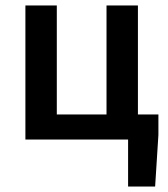

<svg xmlns="http://www.w3.org/2000/svg" viewBox="-20 -511 615 703"><path d="M73 0V-491H188V-92H370V-491H485V-92H560V-17L548 172H449V0Z"/></svg>

Font: CV Source Sans Light
Style: Bold
Weight: 600
Designer: Paul D. Hunt
Foundry: Adobe Systems Incorporated
Version: Version 3.001